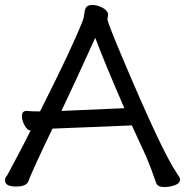

<svg xmlns="http://www.w3.org/2000/svg" viewBox="-27 -737 744 772"><path d="M220 -291 473 -302Q391 -491 356 -585Q278 -413 220 -291ZM633 15Q607 15 601 -1Q582 -57 561 -107L503 -233L484 -232Q424 -229 367 -227Q310 -225 273.5 -223.5Q237 -222 213 -221Q189 -220 187 -220H184Q101 -47 87 -8Q79 13 37 13Q-7 13 -7 -12Q-7 -20 -2.5 -26Q2 -32 6 -39.5Q10 -47 19.5 -65Q29 -83 48.5 -119.5Q68 -156 96 -212H98Q83 -212 72 -232.5Q61 -253 61 -270Q61 -291 80 -291Q98 -289 134 -289Q268 -555 306 -655Q310 -664 312 -682.5Q314 -701 320.5 -709Q327 -717 346 -717Q362 -717 383 -707Q404 -697 408 -680L405 -660Q405 -648 458 -522Q624 -127 685 -39Q697 -22 697 -16Q697 0 676.5 7.5Q656 15 633 15Z"/></svg>

Font: LXGW WenKai Lite Medium
Style: Regular
Weight: 500
Designer: LXGW / Fontworks Inc.
Foundry: LXGW / Fontworks Inc.
Version: Version 1.511; March 25, 2025